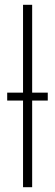

<svg xmlns="http://www.w3.org/2000/svg" viewBox="-20 -780 230 800"><path d="M76 0H114V-361H179V-394H114V-760H76V-394H10V-361H76Z"/></svg>

Font: Noto Sans Condensed ExtraLight
Style: Regular
Weight: 200
Width: 3
Designer: Monotype Design Team
Foundry: Monotype Imaging Inc.
Version: Version 2.013